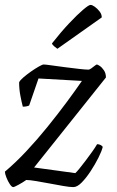

<svg xmlns="http://www.w3.org/2000/svg" viewBox="-24 -763 479 783"><path d="M30 0Q24 0 16 -12Q8 -24 2 -39.5Q-4 -55 -4 -63Q39 -99 83.5 -146.5Q128 -194 170 -246Q212 -298 248 -346.5Q284 -395 310 -433L133 -443L95 -333Q92 -331 85 -329.5Q78 -328 69 -328Q64 -347 59 -373.5Q54 -400 54 -427Q57 -435 71 -447Q85 -459 102 -471Q119 -483 134 -491.5Q149 -500 154 -500Q161 -500 185.5 -496.5Q210 -493 241 -489Q272 -485 298.5 -482Q325 -479 337 -479Q341 -479 348 -484Q355 -489 362 -494.5Q369 -500 371 -500Q374 -500 383 -494Q392 -488 400 -476Q408 -464 408 -447L115 -80L283 -57Q288 -61 299.5 -75Q311 -89 324.5 -107Q338 -125 351 -143Q364 -161 372 -175Q380 -175 386.5 -171.5Q393 -168 395 -164Q391 -147 377.5 -120Q364 -93 346 -65.5Q328 -38 309.5 -19Q291 0 275 0Q260 0 234.5 -4.5Q209 -9 179.5 -14.5Q150 -20 123.5 -24.5Q97 -29 83 -29Q69 -19 51.5 -9.5Q34 0 30 0ZM210 -564Q204 -568 196.5 -574.5Q189 -581 188 -586Q225 -633 258 -668Q291 -703 314.5 -723Q338 -743 345 -743Q352 -743 362.5 -735.5Q373 -728 382 -716.5Q391 -705 391 -692Z"/></svg>

Font: Texturina 12pt ExtraLight
Style: Italic
Weight: 250
Italic angle: -11°
Designer: Guillermo Torres Carreño
Foundry: Omnibus-Type
Version: Version 1.002